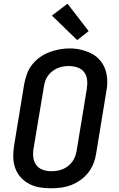

<svg xmlns="http://www.w3.org/2000/svg" viewBox="-20 -1007 640 1035"><path d="M255 8Q224 8 193.5 3Q163 -2 137 -16Q111 -30 91.5 -51.5Q72 -73 62 -101Q52 -129 51.5 -160Q51 -191 56 -222L111 -557Q116 -584 126 -610.5Q136 -637 154 -659.5Q172 -682 196 -699Q220 -716 247 -726Q274 -736 301 -741Q328 -746 355 -746Q387 -746 416.5 -739Q446 -732 472 -719Q498 -706 517.5 -684Q537 -662 547 -634Q557 -606 558 -575Q559 -544 553 -513L498 -178Q494 -151 483.5 -124.5Q473 -98 455 -75.5Q437 -53 413 -36Q389 -19 362.5 -9Q336 1 308.5 4.5Q281 8 255 8ZM256 -84Q272 -84 287.5 -86.5Q303 -89 318 -95Q333 -101 346 -111Q359 -121 369 -134.5Q379 -148 384.5 -163Q390 -178 393 -193L448 -528Q452 -552 449.5 -576Q447 -600 433.5 -618Q420 -636 397.5 -643.5Q375 -651 351 -651Q336 -651 320.5 -648.5Q305 -646 290 -639.5Q275 -633 262 -623Q249 -613 239.5 -600Q230 -587 224.5 -572Q219 -557 217 -542L161 -207Q157 -183 159.5 -159.5Q162 -136 175 -118Q188 -100 210 -92Q232 -84 256 -84ZM396 -791 260 -923 344 -987 458 -839Z"/></svg>

Font: Iosevka Curly SmBdExObl
Style: Regular
Weight: 600
Width: 7
Italic angle: -9°
Monospace: yes
Designer: Belleve Invis
Foundry: Belleve Invis
Version: Version 11.1.0; ttfautohint (v1.8.3)